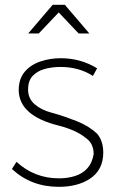

<svg xmlns="http://www.w3.org/2000/svg" viewBox="-20 -758 476 780"><path d="M219 1Q106 1 28.5 -71.5L47 -100.5Q120 -33.5 220 -33.5Q255 -33.5 285 -43Q315 -52.5 334.8 -74.2Q354.5 -96 360.5 -132Q360.5 -175.5 328.5 -197.5Q291.5 -228.5 219.5 -247.5Q58 -287 56 -391Q56 -438 80.8 -466.8Q105.5 -495.5 144.8 -508.5Q184 -521.5 226.5 -521.5Q307.5 -521.5 374.5 -480.5L357.5 -449.5Q301 -486 225.5 -486Q190.5 -486 160.5 -477.5Q130.5 -469 112.2 -449Q94 -429 94 -394.5Q94 -358 120.5 -334.8Q147 -311.5 188.5 -300.5L196 -298.5Q240.5 -286 290.2 -266.5Q340 -247 374.5 -215Q399.5 -185.5 399.5 -138Q399.5 -66 342.5 -30Q293 1 219 1ZM343 -622H299.5L218.5 -707.5L137.5 -622H94.5L194 -738.5H243.5Z"/></svg>

Font: Argentum Novus ExtraLight
Style: Regular
Weight: 250
Designer: Julieta Ulanovsky (font) & Cristiano Sobral (main changes)
Foundry: Julieta Ulanovsky (font) & Cristiano Sobral (main changes)
Version: Version 3.00;November 27, 2020;FontCreator 13.0.0.2655 64-bi